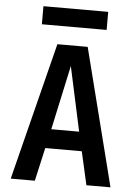

<svg xmlns="http://www.w3.org/2000/svg" viewBox="-61 -970 722 1016"><g transform="rotate(5 300.0 -462.0)"><path d="M35 0 219 -730H380L565 0H437L397 -177H203L163 0ZM226 -279H374L300 -621ZM128 -828V-924H472V-828Z"/></g></svg>

Font: Tiny
Style: Bold
Weight: 700
Monospace: yes
Designer: Philipp Nurullin, Konstantin Bulenkov
Foundry: JetBrains
Version: Version 2.251; ttfautohint (v1.8.4.7-5d5b)